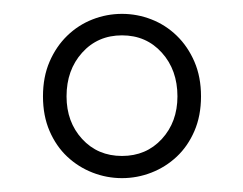

<svg xmlns="http://www.w3.org/2000/svg" viewBox="-20 -704 351 277"><path d="M156 -447Q134 -447 113.5 -455Q93 -463 77 -478Q61 -493 51.5 -515Q42 -537 42 -565Q42 -593 51.5 -615Q61 -637 77 -652.5Q93 -668 113.5 -676Q134 -684 156 -684Q178 -684 198.5 -676Q219 -668 235 -652.5Q251 -637 260.5 -615Q270 -593 270 -565Q270 -537 260.5 -515Q251 -493 235 -478Q219 -463 198.5 -455Q178 -447 156 -447ZM156 -479Q191 -479 213.5 -503.5Q236 -528 236 -565Q236 -603 213.5 -628Q191 -653 156 -653Q121 -653 98.5 -628Q76 -603 76 -565Q76 -528 98.5 -503.5Q121 -479 156 -479Z"/></svg>

Font: Giro Light
Style: Regular
Weight: 300
Designer: Paul D. Hunt
Foundry: Adobe Systems Incorporated
Version: Version 1.000;PS 1.0;hotconv 1.0.88;makeotf.lib2.5.647800